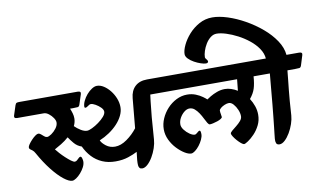

<svg xmlns="http://www.w3.org/2000/svg" viewBox="-151 -1202 2387 1431"><g transform="rotate(-10 1042.5 -486.5)"><path d="M-55 -532 -31 -606Q-26 -620 -19 -622.5Q-12 -625 0 -625H442Q470 -625 463 -603L439 -529Q434 -513 423.5 -511.5Q413 -510 390 -510H365Q373 -491 378.5 -472Q384 -453 384 -434Q384 -405 370 -377Q390 -357 415.5 -341.5Q441 -326 462 -326Q476 -326 501 -338Q526 -350 551.5 -368.5Q577 -387 594.5 -407Q612 -427 612 -444Q612 -460 595.5 -476.5Q579 -493 558 -505Q537 -517 523 -517Q513 -517 500.5 -507Q488 -497 480 -497Q472 -497 472 -506Q472 -526 483.5 -550Q495 -574 513 -595Q531 -616 552 -629.5Q573 -643 591 -643Q617 -643 642.5 -626.5Q668 -610 689.5 -583Q711 -556 724 -523Q737 -490 737 -457Q737 -425 721.5 -393Q706 -361 679 -332Q652 -303 616.5 -279Q581 -255 542 -239Q550 -218 579 -195.5Q608 -173 647 -173Q691 -173 737 -205.5Q783 -238 817 -282L838 -506Q843 -562 876.5 -593.5Q910 -625 968 -625H1068Q1097 -625 1090 -603L1066 -529Q1061 -513 1051 -511.5Q1041 -510 1017 -510H972Q971 -502 965.5 -458Q960 -414 953.5 -341.5Q947 -269 941 -175Q939 -145 927.5 -111Q916 -77 898 -46.5Q880 -16 859 3Q838 22 818 22Q793 22 790.5 -7Q788 -36 798 -107Q770 -92 728 -78Q686 -64 632 -64Q576 -64 531.5 -83.5Q487 -103 455 -137.5Q423 -172 402 -217Q369 -228 346.5 -254.5Q324 -281 310 -303Q283 -279 252.5 -260.5Q222 -242 201 -231Q210 -219 227.5 -199.5Q245 -180 265.5 -161Q286 -142 304 -128.5Q322 -115 332 -115Q341 -115 349 -122Q357 -129 364.5 -136.5Q372 -144 378 -144Q386 -144 390 -130Q394 -116 394 -106Q394 -85 382.5 -63Q371 -41 354 -21.5Q337 -2 319 10Q301 22 289 22Q264 22 224.5 -9Q185 -40 140.5 -96.5Q96 -153 55 -227Q46 -244 36 -251.5Q26 -259 19 -264Q12 -269 12 -278Q12 -287 22 -301.5Q32 -316 46.5 -331.5Q61 -347 75.5 -357.5Q90 -368 99 -368Q108 -368 118.5 -359Q129 -350 139.5 -341Q150 -332 160 -332Q173 -332 194 -346.5Q215 -361 231.5 -383Q248 -405 248 -427Q248 -442 235 -461.5Q222 -481 203 -495.5Q184 -510 166 -510H-34Q-62 -510 -55 -532Z M961 -532 985 -606Q990 -620 997 -622.5Q1004 -625 1016 -625H1846Q1874 -625 1867 -603L1843 -529Q1838.4 -513 1828.2 -511.5Q1818 -510 1794 -510H1753.7Q1750 -455 1738.5 -419Q1727 -383 1698 -348Q1716 -320 1727 -288.3Q1738 -256.6 1738 -223Q1738 -180 1720 -144Q1702 -108 1676.5 -81.5Q1651 -55 1628.3 -40Q1605.6 -25 1598 -25Q1589 -25 1575 -36.7Q1561 -48.4 1547 -64.2Q1533 -80 1523 -95.7Q1513 -111.3 1513 -118.6Q1513 -127 1527.4 -139Q1541.8 -151 1561.4 -166.5Q1581 -182 1595.5 -199Q1610 -216 1610 -234Q1610 -257 1599 -283Q1588 -309 1571.5 -327.5Q1555 -346 1537 -346Q1523 -346 1505 -338.5Q1487 -331 1474.5 -320.5Q1462 -310 1462 -301.8Q1462 -289 1464.5 -276.8Q1467 -264.7 1468 -253Q1468 -246.4 1456.5 -239.2Q1445 -232 1428.5 -226.5Q1412 -221 1396.2 -217.5Q1380.4 -214 1370.6 -214Q1363 -214 1354.1 -228.5Q1345.1 -243 1334.7 -264.5Q1324.3 -286 1310.4 -307Q1296.5 -328 1279.7 -342.5Q1262.8 -357 1241 -357Q1221 -357 1201 -341Q1181 -325 1167.5 -301Q1154 -277 1154 -251Q1154 -231.5 1170.4 -209.8Q1186.9 -188.1 1208.9 -173.1Q1231 -158 1247 -158Q1256 -158 1268 -169.5Q1280 -181 1287 -181Q1296 -181 1296 -153Q1296 -135 1285.5 -112.5Q1275 -90 1259.5 -70Q1244 -50 1226.8 -37Q1209.6 -24 1197 -24Q1176 -24 1147.5 -41.5Q1119 -59 1091 -88.5Q1063 -118 1044.5 -156.5Q1026 -195 1026 -237Q1026 -278 1043.5 -318Q1061 -358 1091 -390.5Q1121 -423 1160 -442.5Q1199 -462 1241 -462Q1277 -462 1306.5 -450Q1336 -438 1356.5 -423Q1377 -408 1385 -400Q1393 -406 1414.5 -419Q1436 -432 1465.5 -443Q1495 -454 1526 -454Q1549 -454 1573.5 -446Q1598 -438 1620 -424L1629 -510H982Q954 -510 961 -532Z M1276 -762Q1276 -790 1294.5 -829.5Q1313 -869 1346.5 -907Q1380 -945 1426 -970.5Q1472 -996 1526 -996Q1577 -996 1641 -975.5Q1705 -955 1770 -918.5Q1835 -882 1890.5 -835Q1946 -788 1982 -734Q2018 -680 2023 -625H2118Q2146 -625 2139 -603L2116 -529Q2111 -513 2100.5 -511.5Q2090 -510 2067 -510H2010Q2006 -469 2002.5 -435Q1999 -401 1995 -364.5Q1991 -328 1987.5 -282.5Q1984 -237 1980 -174Q1978 -145 1966.5 -111Q1955 -77 1937 -46.5Q1919 -16 1898 3.5Q1877 23 1857 23Q1838 23 1832.5 9.5Q1827 -4 1829 -24Q1831 -44 1833 -62Q1835 -79 1838.5 -110.5Q1842 -142 1846.5 -185Q1851 -228 1856 -280Q1861 -332 1866 -390Q1871 -448 1877 -510H1760Q1732 -510 1739 -532L1763 -606Q1767 -620 1774.5 -622.5Q1782 -625 1794 -625H1867Q1864 -664 1839.5 -700.5Q1815 -737 1776.5 -768Q1738 -799 1694 -822Q1650 -845 1608.5 -858Q1567 -871 1537 -871Q1512 -871 1490.5 -854Q1469 -837 1453.5 -811.5Q1438 -786 1429.5 -759.5Q1421 -733 1421 -714Q1421 -705 1430 -696Q1439 -687 1439 -678Q1439 -675 1435.5 -670.5Q1432 -666 1421 -666Q1407 -666 1383 -674Q1359 -682 1334.5 -695.5Q1310 -709 1293 -726.5Q1276 -744 1276 -762Z"/></g></svg>

Font: Alkatra
Style: Regular
Weight: 400
Designer: Suman Bhandary
Version: Version 1.100;gftools[0.9.22]